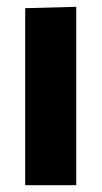

<svg xmlns="http://www.w3.org/2000/svg" viewBox="-20 -544 300 564"><path d="M54 0V-520L204 -524V0Z"/></svg>

Font: Murecho Thin SemiBold
Style: Regular
Weight: 600
Version: Version 1.010